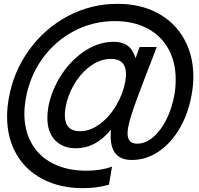

<svg xmlns="http://www.w3.org/2000/svg" viewBox="-20 -793 1040 1001"><path d="M17 -185Q17 -232 26 -281Q50 -419 131 -531.5Q212 -644 333 -708.5Q454 -773 593 -773Q711 -773 800.5 -725.5Q890 -678 939 -591.5Q988 -505 988 -393Q988 -347 979 -299Q962 -202 917.5 -125Q873 -48 808 -3.5Q743 41 667 41Q557 41 557 -83Q557 -105 558 -117Q480 -20 375 -20Q308 -20 267.5 -61.5Q227 -103 227 -179Q227 -203 232 -235Q248 -321 298 -399.5Q348 -478 421 -526.5Q494 -575 573 -575Q617 -575 644.5 -555.5Q672 -536 687 -490L708 -548H797Q785 -518 780 -503Q720 -349 688.5 -262.5Q657 -176 648 -129Q645 -111 645 -98Q645 -44 695 -44Q738 -44 777.5 -77Q817 -110 846.5 -168Q876 -226 889 -297Q896 -336 896 -379Q896 -470 857.5 -539Q819 -608 747 -645.5Q675 -683 579 -683Q464 -683 365 -630.5Q266 -578 200.5 -486.5Q135 -395 115 -281Q107 -236 107 -201Q107 -111 146 -43.5Q185 24 258 60.5Q331 97 430 97Q505 97 564 76L548 170Q484 188 413 188Q294 188 204 141.5Q114 95 65.5 10.5Q17 -74 17 -185ZM633 -367Q637 -395 637 -405Q637 -486 559 -486Q504 -486 453.5 -450Q403 -414 368 -355.5Q333 -297 322 -234Q318 -213 318 -193Q318 -109 397 -109Q451 -109 501.5 -147Q552 -185 587 -245Q622 -305 633 -367Z"/></svg>

Font: Open Sauce One
Style: Bold Italic
Weight: 700
Italic angle: -10°
Designer: Alfredo Marco Pradil
Foundry: Creative Sauce Fz LLC
Version: Version 1.477